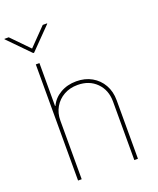

<svg xmlns="http://www.w3.org/2000/svg" viewBox="-193 -1031 928 1130"><g transform="rotate(-20 271.0 -466.0)"><path d="M119.3 -366.5V0H96.6V-727.3H119.3V-458.8H122.2Q141.3 -501.4 185.2 -527Q229 -552.6 285.5 -552.6Q340.2 -552.6 382.1 -528.8Q424 -505 447.8 -463.1Q471.6 -421.2 471.6 -366.5V0H448.9V-366.5Q448.9 -438.9 403.4 -484.4Q358 -529.8 285.5 -529.8Q237.2 -529.8 199.8 -508.9Q162.3 -487.9 140.8 -451Q119.3 -414.1 119.3 -366.5ZM1.4 -931.8 108 -822.4 214.5 -931.8H241.5V-929L110.8 -795.5H105.1L-25.6 -929V-931.8Z"/></g></svg>

Font: Inter UI Thin
Style: Regular
Weight: 100
Designer: Rasmus Andersson
Foundry: rsms
Version: 3.2;8d6f07862